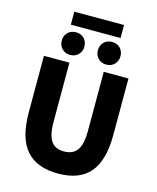

<svg xmlns="http://www.w3.org/2000/svg" viewBox="-138 -1049 945 1156"><g transform="rotate(15 334.0 -471.5)"><path d="M336 12Q270 12 220.5 -6.5Q171 -25 137.5 -63Q104 -101 87.5 -159.5Q71 -218 71 -299V-651H230V-281Q230 -224 242 -190Q254 -156 277.5 -141Q301 -126 336 -126Q371 -126 395 -141Q419 -156 431.5 -190Q444 -224 444 -281V-651H598V-299Q598 -218 581.5 -159.5Q565 -101 532.5 -63Q500 -25 450.5 -6.5Q401 12 336 12ZM222 -697Q190 -697 170.5 -717.5Q151 -738 151 -767Q151 -798 170.5 -818Q190 -838 222 -838Q253 -838 272.5 -818Q292 -798 292 -767Q292 -738 272.5 -717.5Q253 -697 222 -697ZM446 -697Q415 -697 395.5 -717.5Q376 -738 376 -767Q376 -798 395.5 -818Q415 -838 446 -838Q478 -838 497.5 -818Q517 -798 517 -767Q517 -738 497.5 -717.5Q478 -697 446 -697ZM179 -874V-955H489V-874Z"/></g></svg>

Font: Source Sans 3 ExtraBold
Style: Regular
Weight: 800
Designer: Paul D. Hunt
Foundry: Adobe
Version: Version 3.052;hotconv 1.1.0;makeotfexe 2.6.0